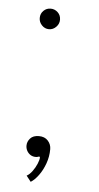

<svg xmlns="http://www.w3.org/2000/svg" viewBox="-49 -562 356 693"><g transform="rotate(5 129.5 -215.5)"><path d="M106.5 -455.5Q91.5 -455.5 80.8 -466.8Q70 -478 70 -493Q70 -509 80.8 -519.5Q91.5 -530 106.5 -530Q121.5 -530 132.5 -519.5Q143.5 -509 143.5 -493Q143.5 -478 132.5 -466.8Q121.5 -455.5 106.5 -455.5ZM89 99 72.5 78Q83 72.5 92.8 59.2Q102.5 46 108.5 31.5Q114.5 17 114.5 9Q114.5 5.5 111 5.5Q109.5 5.5 107 6.8Q104.5 8 99 8Q88.5 8 80.2 2.8Q72 -2.5 67.2 -11.2Q62.5 -20 62.5 -30Q62.5 -44.5 73 -56.2Q83.5 -68 104.5 -68Q125.5 -68 137.2 -55Q149 -42 149 -24.5Q149 2.5 140 27.5Q131 52.5 117.2 71.2Q103.5 90 89 99Z"/></g></svg>

Font: Imbue Thin 10pt Thin
Style: Regular
Weight: 250
Version: Version 1.102